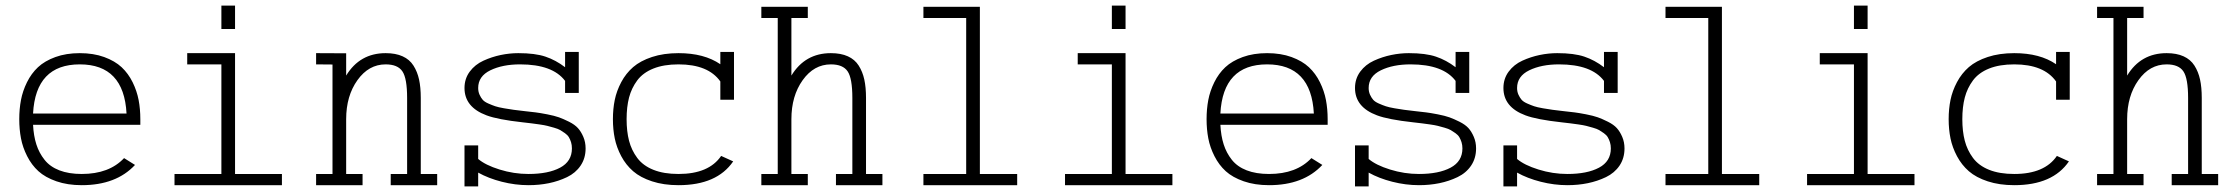

<svg xmlns="http://www.w3.org/2000/svg" viewBox="-20 -666 7994 686"><path d="M98.1 -260.3H432.1Q422.9 -436 265.1 -436Q107.4 -436 98.1 -260.3ZM98.1 -220.2Q100.1 -180.7 109.9 -150.1Q119.6 -119.6 139.2 -95Q158.7 -70.3 192.1 -57.4Q225.6 -44.4 272 -44.4Q370.1 -44.4 423.3 -101.1L462.4 -76.7Q395 -4.4 272 -4.4Q221.2 -4.4 181.4 -18.3Q141.6 -32.2 117.2 -54.4Q92.8 -76.7 76.9 -108.2Q61 -139.6 54.9 -171.9Q48.8 -204.1 48.8 -240.2Q48.8 -276.4 54.9 -308.6Q61 -340.8 76.4 -372.1Q91.8 -403.3 115.7 -425.8Q139.6 -448.2 178 -462.2Q216.3 -476.1 265.1 -476.1Q314 -476.1 352.3 -462.2Q390.6 -448.2 414.6 -425.8Q438.5 -403.3 453.9 -372.1Q469.2 -340.8 475.3 -308.6Q481.4 -276.4 481.4 -240.2V-220.2Z M819.8 -646V-562.5H771V-646ZM603.5 -4.4V-44.4H771V-436H648.9V-476.1H819.8V-44.4H987.3V-4.4Z M1109.4 -4.4V-44.4H1168V-435.5L1109.4 -436V-476.1L1216.8 -475.6V-396Q1265.6 -476.1 1357.9 -476.1Q1393.6 -476.1 1418.5 -464.8Q1443.4 -453.6 1457.3 -431.6Q1471.2 -409.7 1477.3 -381.8Q1483.4 -354 1483.4 -315.9V-44.4H1542V-4.4H1376V-44.4H1434.6V-315.9Q1434.6 -386.2 1417.7 -411.1Q1400.9 -436 1357.9 -436Q1297.4 -436 1257.1 -379.6Q1216.8 -323.2 1216.8 -240.2V-44.4H1275.4V-4.4Z M2047.9 -334H1999V-377Q1954.6 -436 1838.4 -436Q1775.4 -436 1731.9 -414.8Q1688.5 -393.6 1688.5 -351.6Q1688.5 -338.4 1693.4 -327.6Q1698.2 -316.9 1704.6 -309.6Q1710.9 -302.2 1724.9 -296.1Q1738.8 -290 1749.5 -286.4Q1760.3 -282.7 1781 -279.1Q1801.8 -275.4 1815.2 -273.7Q1828.6 -272 1854 -269Q1880.4 -266.1 1894.3 -264.4Q1908.2 -262.7 1934.8 -257.6Q1961.4 -252.4 1977.1 -246.8Q1992.7 -241.2 2013.2 -231Q2033.7 -220.7 2044.9 -208.3Q2056.2 -195.8 2064.2 -177Q2072.3 -158.2 2072.3 -135.7Q2072.3 -100.6 2054.4 -74.2Q2036.6 -47.9 2006.1 -33.2Q1975.6 -18.6 1941.2 -11.5Q1906.7 -4.4 1868.2 -4.4Q1820.8 -4.4 1772.9 -16.6Q1725.1 -28.8 1688.5 -49.3V0H1639.6V-146.5H1688.5V-98.1Q1713.9 -76.2 1764.9 -60.3Q1815.9 -44.4 1868.2 -44.4Q1939 -44.4 1981.2 -66.9Q2023.4 -89.4 2023.4 -135.7Q2023.4 -147.9 2020.3 -158Q2017.1 -168 2012.5 -175.8Q2007.8 -183.6 1998.5 -190.2Q1989.3 -196.8 1981.7 -201.2Q1974.1 -205.6 1959.7 -209.7Q1945.3 -213.9 1935.5 -216.3Q1925.8 -218.8 1907.7 -221.4Q1889.6 -224.1 1878.9 -225.3Q1868.2 -226.6 1847.2 -229Q1758.3 -238.8 1718.3 -253.9Q1639.6 -283.2 1639.6 -351.6Q1639.6 -384.8 1658.4 -410.2Q1677.2 -435.5 1707.3 -449.2Q1737.3 -462.9 1769 -469.5Q1800.8 -476.1 1832 -476.1Q1892.1 -476.1 1929 -463.6Q1965.8 -451.2 1999 -425.8V-480.5H2047.9Z M2602.5 -309.6H2553.7V-375Q2510.3 -436 2404.3 -436Q2351.6 -436 2314.5 -421.1Q2277.3 -406.2 2256.8 -378.7Q2236.3 -351.1 2227.5 -317.4Q2218.8 -283.7 2218.8 -240.2Q2218.8 -196.8 2227.5 -163.1Q2236.3 -129.4 2256.8 -101.8Q2277.3 -74.2 2314.5 -59.3Q2351.6 -44.4 2404.3 -44.4Q2512.7 -44.4 2556.6 -108.9L2599.6 -89.4Q2541.5 -4.4 2404.3 -4.4Q2351.1 -4.4 2309.6 -18.1Q2268.1 -31.7 2242.2 -54.2Q2216.3 -76.7 2199.7 -107.9Q2183.1 -139.2 2176.5 -171.4Q2169.9 -203.6 2169.9 -240.2Q2169.9 -276.9 2176.5 -309.1Q2183.1 -341.3 2199.7 -372.6Q2216.3 -403.8 2242.2 -426.3Q2268.1 -448.7 2309.6 -462.4Q2351.1 -476.1 2404.3 -476.1Q2496.1 -476.1 2553.7 -436.5V-480.5H2602.5Z M2700.2 -4.4V-44.4H2758.8V-601.6H2700.2V-641.6H2866.2V-601.6H2807.6V-396Q2856.4 -476.1 2948.7 -476.1Q2984.4 -476.1 3009.3 -464.8Q3034.2 -453.6 3048.1 -431.6Q3062 -409.7 3068.1 -381.8Q3074.2 -354 3074.2 -315.9V-44.4H3132.8V-4.4H2966.8V-44.4H3025.4V-315.9Q3025.4 -386.2 3008.5 -411.1Q2991.7 -436 2948.7 -436Q2888.2 -436 2847.9 -379.6Q2807.6 -323.2 2807.6 -240.2V-44.4H2866.2V-4.4Z M3279.3 -4.4V-44.4H3432.1V-601.6H3279.3V-641.6H3481V-44.4H3614.3V-4.4Z M4001.5 -646V-562.5H3952.6V-646ZM3785.2 -4.4V-44.4H3952.6V-436H3830.6V-476.1H4001.5V-44.4H4168.9V-4.4Z M4340.3 -260.3H4674.3Q4665 -436 4507.3 -436Q4349.6 -436 4340.3 -260.3ZM4340.3 -220.2Q4342.3 -180.7 4352.1 -150.1Q4361.8 -119.6 4381.3 -95Q4400.9 -70.3 4434.3 -57.4Q4467.8 -44.4 4514.2 -44.4Q4612.3 -44.4 4665.5 -101.1L4704.6 -76.7Q4637.2 -4.4 4514.2 -4.4Q4463.4 -4.4 4423.6 -18.3Q4383.8 -32.2 4359.4 -54.4Q4335 -76.7 4319.1 -108.2Q4303.2 -139.6 4297.1 -171.9Q4291 -204.1 4291 -240.2Q4291 -276.4 4297.1 -308.6Q4303.2 -340.8 4318.6 -372.1Q4334 -403.3 4357.9 -425.8Q4381.8 -448.2 4420.2 -462.2Q4458.5 -476.1 4507.3 -476.1Q4556.2 -476.1 4594.5 -462.2Q4632.8 -448.2 4656.7 -425.8Q4680.7 -403.3 4696 -372.1Q4711.4 -340.8 4717.5 -308.6Q4723.6 -276.4 4723.6 -240.2V-220.2Z M5229.5 -334H5180.7V-377Q5136.2 -436 5020 -436Q4957 -436 4913.6 -414.8Q4870.1 -393.6 4870.1 -351.6Q4870.1 -338.4 4875 -327.6Q4879.9 -316.9 4886.2 -309.6Q4892.6 -302.2 4906.5 -296.1Q4920.4 -290 4931.2 -286.4Q4941.9 -282.7 4962.6 -279.1Q4983.4 -275.4 4996.8 -273.7Q5010.3 -272 5035.6 -269Q5062 -266.1 5075.9 -264.4Q5089.8 -262.7 5116.5 -257.6Q5143.1 -252.4 5158.7 -246.8Q5174.3 -241.2 5194.8 -231Q5215.3 -220.7 5226.6 -208.3Q5237.8 -195.8 5245.8 -177Q5253.9 -158.2 5253.9 -135.7Q5253.9 -100.6 5236.1 -74.2Q5218.3 -47.9 5187.7 -33.2Q5157.2 -18.6 5122.8 -11.5Q5088.4 -4.4 5049.8 -4.4Q5002.4 -4.4 4954.6 -16.6Q4906.7 -28.8 4870.1 -49.3V0H4821.3V-146.5H4870.1V-98.1Q4895.5 -76.2 4946.5 -60.3Q4997.6 -44.4 5049.8 -44.4Q5120.6 -44.4 5162.8 -66.9Q5205.1 -89.4 5205.1 -135.7Q5205.1 -147.9 5201.9 -158Q5198.7 -168 5194.1 -175.8Q5189.5 -183.6 5180.2 -190.2Q5170.9 -196.8 5163.3 -201.2Q5155.8 -205.6 5141.4 -209.7Q5127 -213.9 5117.2 -216.3Q5107.4 -218.8 5089.4 -221.4Q5071.3 -224.1 5060.5 -225.3Q5049.8 -226.6 5028.8 -229Q4939.9 -238.8 4899.9 -253.9Q4821.3 -283.2 4821.3 -351.6Q4821.3 -384.8 4840.1 -410.2Q4858.9 -435.5 4888.9 -449.2Q4918.9 -462.9 4950.7 -469.5Q4982.4 -476.1 5013.7 -476.1Q5073.7 -476.1 5110.6 -463.6Q5147.5 -451.2 5180.7 -425.8V-480.5H5229.5Z M5759.8 -334H5710.9V-377Q5666.5 -436 5550.3 -436Q5487.3 -436 5443.8 -414.8Q5400.4 -393.6 5400.4 -351.6Q5400.4 -338.4 5405.3 -327.6Q5410.2 -316.9 5416.5 -309.6Q5422.9 -302.2 5436.8 -296.1Q5450.7 -290 5461.4 -286.4Q5472.2 -282.7 5492.9 -279.1Q5513.7 -275.4 5527.1 -273.7Q5540.5 -272 5565.9 -269Q5592.3 -266.1 5606.2 -264.4Q5620.1 -262.7 5646.7 -257.6Q5673.3 -252.4 5689 -246.8Q5704.6 -241.2 5725.1 -231Q5745.6 -220.7 5756.8 -208.3Q5768.1 -195.8 5776.1 -177Q5784.2 -158.2 5784.2 -135.7Q5784.2 -100.6 5766.4 -74.2Q5748.5 -47.9 5718 -33.2Q5687.5 -18.6 5653.1 -11.5Q5618.7 -4.4 5580.1 -4.4Q5532.7 -4.4 5484.9 -16.6Q5437 -28.8 5400.4 -49.3V0H5351.6V-146.5H5400.4V-98.1Q5425.8 -76.2 5476.8 -60.3Q5527.8 -44.4 5580.1 -44.4Q5650.9 -44.4 5693.1 -66.9Q5735.4 -89.4 5735.4 -135.7Q5735.4 -147.9 5732.2 -158Q5729 -168 5724.4 -175.8Q5719.7 -183.6 5710.4 -190.2Q5701.2 -196.8 5693.6 -201.2Q5686 -205.6 5671.6 -209.7Q5657.2 -213.9 5647.5 -216.3Q5637.7 -218.8 5619.6 -221.4Q5601.6 -224.1 5590.8 -225.3Q5580.1 -226.6 5559.1 -229Q5470.2 -238.8 5430.2 -253.9Q5351.6 -283.2 5351.6 -351.6Q5351.6 -384.8 5370.4 -410.2Q5389.2 -435.5 5419.2 -449.2Q5449.2 -462.9 5481 -469.5Q5512.7 -476.1 5543.9 -476.1Q5604 -476.1 5640.9 -463.6Q5677.7 -451.2 5710.9 -425.8V-480.5H5759.8Z M5930.7 -4.4V-44.4H6083.5V-601.6H5930.7V-641.6H6132.3V-44.4H6265.6V-4.4Z M6652.8 -646V-562.5H6604V-646ZM6436.5 -4.4V-44.4H6604V-436H6481.9V-476.1H6652.8V-44.4H6820.3V-4.4Z M7375 -309.6H7326.2V-375Q7282.7 -436 7176.8 -436Q7124 -436 7086.9 -421.1Q7049.8 -406.2 7029.3 -378.7Q7008.8 -351.1 7000 -317.4Q6991.2 -283.7 6991.2 -240.2Q6991.2 -196.8 7000 -163.1Q7008.8 -129.4 7029.3 -101.8Q7049.8 -74.2 7086.9 -59.3Q7124 -44.4 7176.8 -44.4Q7285.2 -44.4 7329.1 -108.9L7372.1 -89.4Q7314 -4.4 7176.8 -4.4Q7123.5 -4.4 7082 -18.1Q7040.5 -31.7 7014.6 -54.2Q6988.8 -76.7 6972.2 -107.9Q6955.6 -139.2 6949 -171.4Q6942.4 -203.6 6942.4 -240.2Q6942.4 -276.9 6949 -309.1Q6955.6 -341.3 6972.2 -372.6Q6988.8 -403.8 7014.6 -426.3Q7040.5 -448.7 7082 -462.4Q7123.5 -476.1 7176.8 -476.1Q7268.6 -476.1 7326.2 -436.5V-480.5H7375Z M7472.7 -4.4V-44.4H7531.2V-601.6H7472.7V-641.6H7638.7V-601.6H7580.1V-396Q7628.9 -476.1 7721.2 -476.1Q7756.8 -476.1 7781.7 -464.8Q7806.6 -453.6 7820.6 -431.6Q7834.5 -409.7 7840.6 -381.8Q7846.7 -354 7846.7 -315.9V-44.4H7905.3V-4.4H7739.3V-44.4H7797.9V-315.9Q7797.9 -386.2 7781 -411.1Q7764.2 -436 7721.2 -436Q7660.6 -436 7620.4 -379.6Q7580.1 -323.2 7580.1 -240.2V-44.4H7638.7V-4.4Z"/></svg>

Font: AzarMehrMonospaced
Style: SerifRegular
Weight: 1
Designer: Amin Abedi
Version: Version 1.00